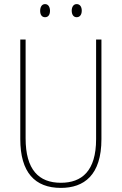

<svg xmlns="http://www.w3.org/2000/svg" viewBox="-20 -907 594 937"><path d="M176 -854C176 -837 183 -823 200 -823C216 -823 224 -836 224 -854C224 -872 216 -887 200 -887C183 -887 176 -871 176 -854ZM330 -855C330 -837 338 -823 354 -823C371 -823 379 -837 379 -855C379 -873 371 -887 354 -887C338 -887 330 -872 330 -855ZM475 -228V-714H449V-228C449 -72 379 -15 277 -15C169 -15 105 -79 105 -232V-714H79V-228C79 -66 150 10 277 10C390 10 475 -52 475 -228Z"/></svg>

Font: Noto Sans Armenian Condensed Thin
Style: Regular
Weight: 100
Width: 3
Designer: Monotype Design Team
Foundry: Monotype Imaging Inc.
Version: Version 2.008